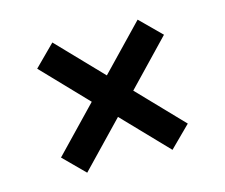

<svg xmlns="http://www.w3.org/2000/svg" viewBox="-72 -619 744 635"><g transform="rotate(-15 300.0 -301.0)"><path d="M153.8 -78.1 83 -148.9 229 -300.8 83 -453.1 153.8 -523.9 299.8 -372.1 445.8 -523.9 517.1 -453.1 371.1 -300.8 517.1 -148.9 445.8 -78.1 299.8 -230Z"/></g></svg>

Font: Anuphan SemiBold
Style: Bold
Weight: 600
Designer: Mike Abbink, Paul van der Laan, Pieter van Rosmalen, Mint Tantisuwanna
Foundry: Bold Monday; Cadson Demak
Version: Version 3.002;hotconv 1.0.109;makeotfexe 2.5.65596